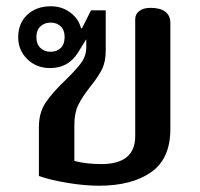

<svg xmlns="http://www.w3.org/2000/svg" viewBox="-20 -578 638 612"><path d="M104 -17V-173Q104 -219 125.5 -251Q147 -283 189 -323Q223 -356 239 -378Q255 -400 255 -428V-453L229 -411Q198 -361 140 -361Q96 -361 67 -389.5Q38 -418 38 -459Q38 -504 67 -531Q96 -558 142 -558Q177 -558 203.5 -538.5Q230 -519 238 -489L241 -487L270 -545H317V-417Q317 -381 305 -357Q293 -333 268 -302Q242 -269 229.5 -243.5Q217 -218 217 -179V-65Q255 -55 303 -55Q411 -55 411 -144V-517Q411 -533 424 -543Q437 -553 460 -553Q491 -553 507 -540.5Q523 -528 523 -505V-166Q523 -72 461.5 -29Q400 14 295 14Q250 14 195.5 5Q141 -4 104 -17ZM186 -460Q186 -482 173.5 -494Q161 -506 141 -506Q122 -506 109 -494Q96 -482 96 -460Q96 -437 109 -425Q122 -413 141 -413Q161 -413 173.5 -425Q186 -437 186 -460Z"/></svg>

Font: MaitreeSemiBold
Style: Regular
Weight: 600
Designer: CadsonDemak Team
Foundry: CadsonDemak
Version: Version 1.000